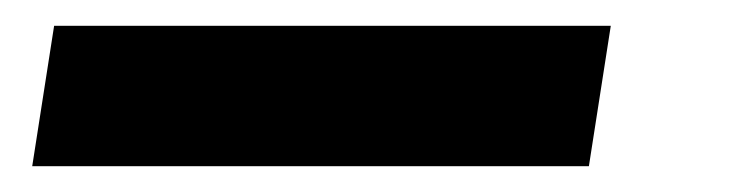

<svg xmlns="http://www.w3.org/2000/svg" viewBox="-20 -129 571 149"><path d="M454 -109 437 0H5L22 -109Z"/></svg>

Font: Rambla
Style: Bold Italic
Weight: 700
Italic angle: -12°
Designer: Martin Sommaruga
Foundry: Martin Sommaruga
Version: Version 1.001